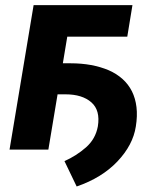

<svg xmlns="http://www.w3.org/2000/svg" viewBox="-20 -565 620 725"><path d="M16 0 106.9 -545.5H480.1L460.6 -426.5H234L217.3 -326H246.8Q328.5 -326 390.6 -299.7Q420.5 -286.6 442.6 -266.7Q464.8 -246.8 478.2 -220.2Q491.5 -193.5 495.4 -160.3Q499.3 -127.1 492.9 -87.4Q482.2 -17.4 423.3 44.7Q364.7 106.5 269.5 139.2L223.4 43.3Q267.8 23.8 304.7 -8.5Q340.6 -40.1 349.4 -87.4Q359.4 -148.4 324.9 -178.6Q290.5 -208.8 227.3 -208.8H197.4L162.6 0Z"/></svg>

Font: Inter P
Style: Bold Italic
Weight: 700
Italic angle: 9.39999°
Designer: Rasmus Andersson
Foundry: rsms
Version: Version 3.018;git-588b23468